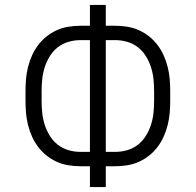

<svg xmlns="http://www.w3.org/2000/svg" viewBox="-20 -755 790 775"><path d="M343 0V-84H304Q280 -84 255.5 -88Q231 -92 209 -102Q187 -112 167.5 -127.5Q148 -143 133.5 -162.5Q119 -182 109 -204.5Q99 -227 93 -251Q87 -275 85 -299Q83 -323 83 -348V-387Q83 -412 85 -436Q87 -460 93 -484Q99 -508 109 -530.5Q119 -553 133.5 -572.5Q148 -592 167.5 -607.5Q187 -623 209 -633Q231 -643 255.5 -647Q280 -651 304 -651H343V-735H407V-651H446Q470 -651 494.5 -647Q519 -643 541 -633Q563 -623 582.5 -607.5Q602 -592 616.5 -572.5Q631 -553 641 -530.5Q651 -508 657 -484Q663 -460 665 -436Q667 -412 667 -387V-348Q667 -323 665 -299Q663 -275 657 -251Q651 -227 641 -204.5Q631 -182 616.5 -162.5Q602 -143 582.5 -127.5Q563 -112 541 -102Q519 -92 494.5 -88Q470 -84 446 -84H407V0ZM343 -142V-593H304Q280 -593 256 -586Q232 -579 213 -564Q194 -549 181 -528Q168 -507 160.5 -483.5Q153 -460 150.5 -436Q148 -412 148 -387V-348Q148 -323 150.5 -299Q153 -275 160.5 -251.5Q168 -228 181 -207Q194 -186 213 -171Q232 -156 256 -149Q280 -142 304 -142ZM407 -142H446Q470 -142 494 -149Q518 -156 537 -171Q556 -186 569 -207Q582 -228 589.5 -251.5Q597 -275 599.5 -299Q602 -323 602 -348V-387Q602 -412 599.5 -436Q597 -460 589.5 -483.5Q582 -507 569 -528Q556 -549 537 -564Q518 -579 494 -586Q470 -593 446 -593H407Z"/></svg>

Font: Iosevka Aile Light
Style: Regular
Weight: 300
Designer: Belleve Invis
Foundry: Belleve Invis
Version: Version 27.3.5; ttfautohint (v1.8.4)